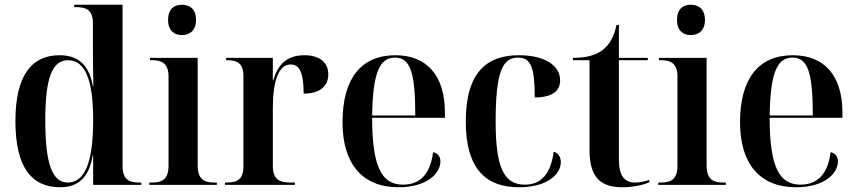

<svg xmlns="http://www.w3.org/2000/svg" viewBox="-20 -780 3616 810"><path d="M234 10C311 10 356 -33 371 -124H373V0H576V-10H566C524 -10 497 -23 497 -81V-760H293V-750H301C342 -750 372 -739 372 -682V-580C372 -544 372 -487 374 -416H372C356 -506 310 -547 231 -547C113 -547 45 -461 45 -269C45 -76 112 10 234 10ZM266 -10C201 -10 171 -87 171 -273C171 -453 201 -526 267 -526C341 -526 373 -439 373 -273C373 -98 339 -10 266 -10Z M747 -632C780 -632 807 -651 807 -696C807 -742 780 -760 747 -760C715 -760 689 -742 689 -696C689 -651 715 -632 747 -632ZM610 0H895V-10H883C842 -10 814 -23 814 -82V-536H613V-526H622C662 -526 691 -513 691 -457V-81C691 -23 663 -10 622 -10H610Z M929 0H1224V-10H1205C1158 -10 1131 -23 1131 -81V-323C1131 -439 1156 -508 1206 -508C1241 -508 1261 -479 1261 -385C1329 -385 1365 -416 1365 -466C1365 -516 1329 -547 1264 -547C1187 -547 1151 -504 1133 -441H1131V-536H934V-526H938C981 -526 1007 -513 1007 -459V-79C1007 -23 981 -10 936 -10H929Z M1661 10C1782 10 1838 -49 1838 -99C1838 -118 1828 -134 1807 -138C1795 -40 1747 -1 1680 -1C1589 -1 1550 -79 1550 -283H1857V-305C1857 -463 1779 -547 1648 -547C1506 -547 1425 -452 1425 -264C1425 -91 1507 10 1661 10ZM1732 -293H1550C1553 -473 1581 -537 1647 -537C1711 -537 1732 -473 1732 -293Z M2169 10C2295 10 2346 -49 2346 -96C2346 -118 2335 -135 2316 -140C2302 -38 2257 -1 2194 -1C2106 -1 2071 -72 2071 -268C2071 -479 2101 -537 2165 -537C2220 -537 2236 -495 2236 -369C2319 -369 2343 -403 2343 -441C2343 -505 2276 -547 2169 -547C2038 -547 1945 -480 1945 -267C1945 -61 2036 10 2169 10Z M2605 10C2657 10 2700 -2 2719 -11V-21C2696 -13 2676 -10 2659 -10C2614 -10 2591 -39 2591 -107V-526H2713V-536H2591V-675H2581C2571 -627 2552 -591 2521 -568C2491 -546 2452 -536 2397 -536V-526H2467V-146C2467 -30 2516 10 2605 10Z M2894 -632C2927 -632 2954 -651 2954 -696C2954 -742 2927 -760 2894 -760C2862 -760 2836 -742 2836 -696C2836 -651 2862 -632 2894 -632ZM2757 0H3042V-10H3030C2989 -10 2961 -23 2961 -82V-536H2760V-526H2769C2809 -526 2838 -513 2838 -457V-81C2838 -23 2810 -10 2769 -10H2757Z M3338 10C3459 10 3515 -49 3515 -99C3515 -118 3505 -134 3484 -138C3472 -40 3424 -1 3357 -1C3266 -1 3227 -79 3227 -283H3534V-305C3534 -463 3456 -547 3325 -547C3183 -547 3102 -452 3102 -264C3102 -91 3184 10 3338 10ZM3409 -293H3227C3230 -473 3258 -537 3324 -537C3388 -537 3409 -473 3409 -293Z"/></svg>

Font: Noto Serif Display SemiCondensed SemiBold
Style: Regular
Weight: 600
Width: 4
Designer: Monotype Design Team
Foundry: Monotype Imaging Inc.
Version: Version 2.009